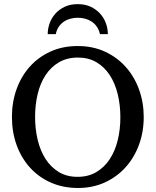

<svg xmlns="http://www.w3.org/2000/svg" viewBox="-20 -915 771 951"><path d="M576.2 -334Q576.2 -395 563 -449Q549.8 -502.9 523.4 -543.2Q497.1 -583.5 457.8 -606.7Q418.5 -629.9 366.2 -629.9Q312 -629.9 272 -606.4Q231.9 -583 205.6 -542.7Q179.2 -502.4 166.5 -449Q153.8 -395.5 153.8 -335.9Q153.8 -275.9 166.7 -221.9Q179.7 -168 205.8 -127.4Q231.9 -86.9 271.2 -63Q310.5 -39.1 363.8 -39.1Q418 -39.1 457.8 -63Q497.6 -86.9 523.9 -127.2Q550.3 -167.5 563.2 -220.9Q576.2 -274.4 576.2 -334ZM691.9 -335Q691.9 -262.2 668.5 -198.2Q645 -134.3 602.3 -86.7Q559.6 -39.1 499.5 -11.5Q439.5 16.1 366.2 16.1Q292.5 16.1 232.2 -10.5Q171.9 -37.1 128.9 -84.5Q85.9 -131.8 62.5 -196Q39.1 -260.3 39.1 -335.9Q39.1 -409.2 62 -473.1Q85 -537.1 127.4 -584.7Q169.9 -632.3 230.2 -659.7Q290.5 -687 365.2 -687Q439.5 -687 499.8 -659.2Q560.1 -631.3 602.8 -583.5Q645.5 -535.6 668.7 -471.7Q691.9 -407.7 691.9 -335ZM475.1 -746.1Q470.2 -767.6 459.5 -783Q448.7 -798.3 433.8 -808.1Q418.9 -817.9 401.4 -822.5Q383.8 -827.1 365.2 -827.1Q346.7 -827.1 329.1 -822.5Q311.5 -817.9 296.9 -808.1Q282.2 -798.3 271.5 -783Q260.7 -767.6 256.3 -746.1H216.3Q216.3 -772.5 225.6 -798.8Q234.9 -825.2 253.4 -846.4Q272 -867.7 299.8 -881.1Q327.6 -894.5 365.2 -894.5Q402.3 -894.5 430.2 -881.1Q458 -867.7 476.8 -846.4Q495.6 -825.2 504.9 -798.8Q514.2 -772.5 514.2 -746.1Z"/></svg>

Font: Charis SIL Viet
Style: Regular
Weight: 400
Foundry: SIL International
Version: Version 5.000